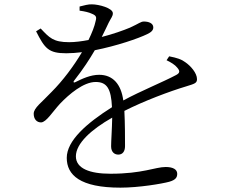

<svg xmlns="http://www.w3.org/2000/svg" viewBox="-20 -810 1040 883"><path d="M746 -533C765 -524 785 -512 795 -499C809 -483 807 -474 790 -465C730 -433 628 -392 547 -348C537 -423 499 -466 436 -466C396 -466 358 -448 326 -432C319 -428 316 -433 320 -438C364 -494 392 -538 416 -579C517 -599 616 -633 657 -653C676 -662 685 -671 685 -684C685 -703 664 -711 642 -711C627 -711 620 -702 578 -683C547 -670 499 -653 448 -640C460 -665 473 -690 480 -706C491 -728 499 -735 499 -749C499 -773 434 -790 403 -790C387 -791 366 -785 346 -780V-761C369 -758 390 -753 402 -747C422 -739 425 -732 420 -714C415 -689 403 -659 387 -626C356 -620 325 -616 298 -616C224 -616 207 -637 167 -679L146 -666C186 -587 203 -565 285 -565C308 -565 332 -567 357 -570C319 -506 269 -439 217 -387C172 -339 135 -314 135 -287C135 -262 149 -247 169 -247C193 -248 221 -295 256 -333C298 -377 364 -433 420 -433C472 -433 491 -402 495 -317C378 -243 287 -163 287 -84C287 -5 348 53 534 53C619 53 725 35 758 26C790 17 795 4 795 -11C795 -30 777 -42 742 -42C694 -42 636 -11 488 -11C393 -11 329 -35 329 -91C329 -150 399 -214 496 -269C495 -215 491 -161 491 -137C491 -110 507 -99 524 -99C544 -99 555 -114 555 -138C555 -170 555 -243 552 -300C643 -346 760 -390 837 -413C876 -425 886 -428 886 -446C886 -474 857 -507 832 -524C815 -537 794 -544 758 -551Z"/></svg>

Font: Source Han Serif
Style: Regular
Weight: 400
Designer: Ryoko NISHIZUKA 西塚涼子 (kana & ideographs); Frank Grießhammer (Latin, Greek & Cyrillic); Wenlong ZHANG 张文龙 (bopomofo); San
Foundry: Adobe Systems Incorporated
Version: Version 1.001;PS 1.001;hotconv 16.6.54;makeotf.lib2.5.65590